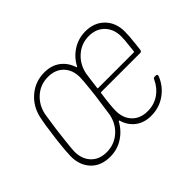

<svg xmlns="http://www.w3.org/2000/svg" viewBox="-105 -717 933 933"><g transform="rotate(-45 361.0 -250.5)"><path d="M617 -105 619 -109Q621 -115 630 -115H638Q648 -115 645 -103Q625 -53 582 -22.5Q539 8 483 8Q435 8 402.5 -17Q370 -42 358 -84Q355 -89 352 -84Q329 -42 289.5 -17Q250 8 202 8Q139 8 103 -30Q67 -68 67 -130Q68 -166 75 -227L78 -251Q88 -332 97 -371Q111 -432 157 -470.5Q203 -509 265 -509Q313 -509 346 -484.5Q379 -460 393 -417Q395 -412 398 -417Q420 -459 459.5 -484Q499 -509 547 -509Q608 -509 645 -471Q682 -433 682 -373Q682 -343 676 -290L672 -256Q670 -246 661 -246H393Q389 -246 389 -242Q378 -168 378 -131Q378 -81 407.5 -50.5Q437 -20 487 -20Q531 -20 565 -43Q599 -66 617 -105ZM360 -251 365 -295Q371 -353 371 -370Q371 -420 341.5 -450.5Q312 -481 262 -481Q210 -481 172.5 -448Q135 -415 124 -363Q123 -355 111 -276L108 -251L102 -200Q96 -148 96 -133Q96 -82 125.5 -51Q155 -20 205 -20Q257 -20 295 -52.5Q333 -85 344 -138Q348 -162 360 -251ZM405 -363Q400 -332 393 -274Q392 -270 396 -270H640Q644 -270 645 -274L648 -305Q653 -343 653 -368Q653 -418 623 -449.5Q593 -481 543 -481Q492 -481 454 -448Q416 -415 405 -363Z"/></g></svg>

Font: Barlow Semi Condensed Thin
Style: Italic
Weight: 250
Width: 4
Italic angle: -7°
Designer: Jeremy Tribby
Foundry: Tribby Type
Version: Version 1.408